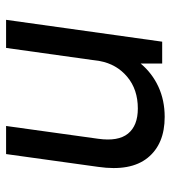

<svg xmlns="http://www.w3.org/2000/svg" viewBox="14 -562 548 615"><g transform="rotate(90 287.5 -254.0)"><path d="M113 -500H183V-431Q214 -468 257.5 -488Q301 -508 354 -508Q441 -508 485 -453.5Q529 -399 514 -295L473 0H383L424 -295Q433 -359 407.5 -390.5Q382 -422 327 -422Q266 -422 225.5 -388Q185 -354 175 -300L133 0H43Z"/></g></svg>

Font: Retni Sans Medium
Style: Italic
Weight: 500
Italic angle: -8°
Designer: Vitaly Kuzmin
Foundry: ParaType Ltd.
Version: Version 1.00;June 10, 2019;FontCreator 11.5.0.2425 64-bit; t